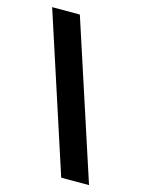

<svg xmlns="http://www.w3.org/2000/svg" viewBox="-105 -736 587 797"><g transform="rotate(15 188.0 -337.0)"><path d="M238 0H357.5L137.5 -674H18.5Z"/></g></svg>

Font: Anybody SemiCondensed SemiBold
Style: Regular
Weight: 600
Width: 4
Version: Version 1.113;gftools[0.9.25]